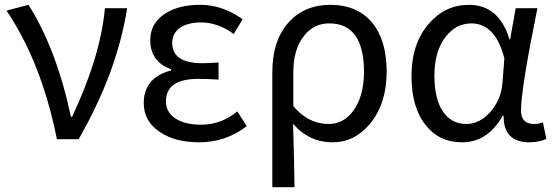

<svg xmlns="http://www.w3.org/2000/svg" viewBox="-20 -577 2300 796"><path d="M216 0Q152 -318 7 -533L98 -557Q214 -375 274 -93H279Q397 -344 415 -543H507Q466 -279 306 0Z M641 -31Q576 -75 576 -150Q576 -255 689 -285V-290Q603 -321 603 -411Q603 -481 665 -521Q721 -557 810 -557Q903 -557 986 -497L949 -436Q884 -484 813 -484Q761 -484 728 -463Q694 -440 694 -399Q694 -315 819 -315Q847 -315 886 -318V-247Q840 -250 802 -250Q668 -250 668 -157Q668 -112 707 -86Q746 -60 815 -60Q896 -60 964 -115L1003 -54Q916 13 806 13Q704 13 641 -31Z M1109 -278Q1109 -412 1180 -488Q1245 -557 1349 -557Q1461 -557 1523 -483Q1583 -410 1583 -280Q1583 -147 1514 -64Q1450 13 1359 13Q1261 13 1195 -64Q1200 97 1201 199H1109ZM1446 -120Q1489 -180 1489 -279Q1489 -480 1345 -480Q1281 -480 1241 -429Q1196 -374 1196 -276V-137Q1258 -63 1343 -63Q1406 -63 1446 -120Z M1745 -58Q1686 -131 1686 -262Q1686 -396 1758 -479Q1826 -557 1924 -557Q2049 -557 2092 -414H2095L2118 -543H2208Q2140 -208 2140 -119Q2140 -63 2194 -63Q2212 -63 2231 -70L2245 -1Q2213 13 2175 13Q2067 13 2068 -97H2064Q2002 13 1896 13Q1801 13 1745 -58ZM2013 -113Q2057 -163 2063 -232L2071 -335Q2034 -480 1934 -480Q1871 -480 1828 -425Q1781 -365 1781 -263Q1781 -168 1816 -115Q1851 -63 1914 -63Q1968 -63 2013 -113Z"/></svg>

Font: Source Han Sans K Regular
Style: Regular
Weight: 400
Designer: Ryoko NISHIZUKA  (kana & ideographs); Paul D. Hunt (Latin, Greek & Cyrillic); Wenlong ZHANG  (bopomofo); Sandoll Communi
Foundry: Adobe Systems Incorporated
Version: Version 1.00 July 18, 2014, initial release